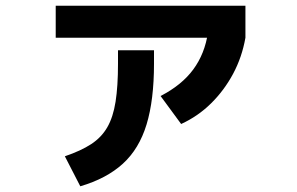

<svg xmlns="http://www.w3.org/2000/svg" viewBox="-20 -599 1040 672"><path d="M207 -52Q263 -71 299 -94.5Q335 -118 355.5 -153.5Q376 -189 384.5 -243Q393 -297 393 -376V-423H519V-376Q519 -249 493 -163.5Q467 -78 410 -26Q353 26 261 53ZM542 -263Q616 -301 656.5 -356Q697 -411 708 -486L839 -467Q827 -399 796 -341Q765 -283 719 -237.5Q673 -192 614 -165ZM175 -467V-579H839V-467Z"/></svg>

Font: M PLUS 2 Thin
Style: Bold
Weight: 700
Version: Version 1.001